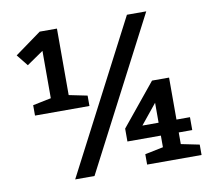

<svg xmlns="http://www.w3.org/2000/svg" viewBox="-80 -807 1015 910"><g transform="rotate(-10 428.0 -352.0)"><path d="M303 11H210L587 -715H680ZM337 -320H75V-370L163 -388V-616L83 -561L39 -616L166 -708H249V-388L337 -370ZM820 1H558V-49L646 -67V-123H485V-185L650 -387H732V-185H797V-123H732V-67L820 -49ZM646 -185V-281L568 -185Z"/></g></svg>

Font: Belgrano
Style: Regular
Weight: 400
Version: Version 1.002